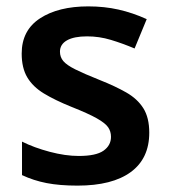

<svg xmlns="http://www.w3.org/2000/svg" viewBox="-20 -572 529 602"><path d="M448 -156Q448 -75 390 -32.5Q332 10 223 10Q167 10 126 2Q85 -6 49 -23V-128Q87 -109 136 -96Q185 -83 227 -83Q281 -83 304.5 -99.5Q328 -116 328 -143Q328 -160 319 -173Q310 -186 283.5 -201Q257 -216 204 -237Q152 -258 117.5 -279Q83 -300 65.5 -329.5Q48 -359 48 -404Q48 -477 105.5 -514.5Q163 -552 257 -552Q307 -552 351.5 -542Q396 -532 440 -512L402 -420Q364 -436 327.5 -447Q291 -458 253 -458Q212 -458 190 -445.5Q168 -433 168 -410Q168 -393 178.5 -380.5Q189 -368 216 -354.5Q243 -341 293 -321Q341 -302 376 -282Q411 -262 429.5 -232.5Q448 -203 448 -156Z"/></svg>

Font: Noto Sans New Tai Lue SemiBold
Style: Regular
Weight: 600
Version: Version 2.003